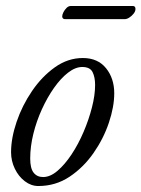

<svg xmlns="http://www.w3.org/2000/svg" viewBox="-20 -608 473 642"><path d="M108 14Q84 14 63 -2Q42 -18 29.5 -44Q17 -70 17 -99Q17 -146 35.5 -200.5Q54 -255 87 -303.5Q120 -352 163.5 -383Q207 -414 257 -414Q307 -414 334.5 -380Q362 -346 362 -296Q362 -251 344 -197.5Q326 -144 292.5 -96Q259 -48 212.5 -17Q166 14 108 14ZM124 -16Q148 -16 172.5 -37Q197 -58 219.5 -92Q242 -126 259.5 -167Q277 -208 287.5 -249Q298 -290 298 -324Q298 -350 289.5 -367Q281 -384 255 -384Q232 -384 207.5 -365Q183 -346 160.5 -314Q138 -282 120 -242.5Q102 -203 91.5 -160.5Q81 -118 81 -78Q81 -45 92.5 -30.5Q104 -16 124 -16ZM197 -544Q193 -544 190.5 -546.5Q188 -549 188 -553Q188 -559 192 -567Q196 -575 202.5 -581.5Q209 -588 217 -588H424Q433 -588 433 -578Q433 -570 426.5 -562Q420 -554 412 -549Q404 -544 397 -544Z"/></svg>

Font: EB Garamond
Style: Italic
Weight: 400
Italic angle: -17.2°
Designer: Georg Duffner and Octavio Pardo
Foundry: Georg Duffner
Version: Version 1.001